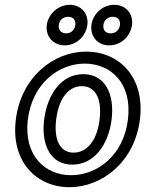

<svg xmlns="http://www.w3.org/2000/svg" viewBox="-20 -743 606 800"><path d="M96 -245C115 -396 225 -478 333 -478C442 -478 532 -396 513 -245C495 -95 385 -13 276 -13C168 -13 78 -95 96 -245ZM46 -245C24 -69 133 37 269 37C406 37 541 -69 563 -245C585 -422 476 -528 339 -528C203 -528 68 -422 46 -245ZM164 -245C151 -142 189 -57 281 -57C373 -57 432 -141 445 -245C458 -349 419 -434 327 -434C235 -434 177 -349 164 -245ZM214 -245C226 -339 269 -384 321 -384C373 -384 406 -339 395 -245C384 -153 339 -107 287 -107C235 -107 203 -152 214 -245ZM256 -604C235 -604 222 -618 225 -639C227 -659 243 -673 265 -673C285 -673 296 -659 294 -639C291 -618 276 -604 256 -604ZM250 -554C298 -554 338 -592 344 -639C350 -685 319 -723 271 -723C223 -723 181 -685 175 -639C169 -592 201 -554 250 -554ZM441 -604C420 -604 408 -618 411 -639C413 -659 429 -673 450 -673C472 -673 482 -658 480 -639C477 -618 462 -604 441 -604ZM435 -554C484 -554 524 -592 530 -639C536 -686 504 -723 456 -723C407 -723 367 -685 361 -639C355 -592 386 -554 435 -554Z"/></svg>

Font: Falling Sky
Style: OuObl
Weight: 400
Designer: Paul D. Hunt
Foundry: Adobe Systems Incorporated
Version: Version 1.02